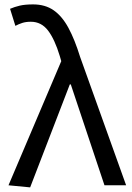

<svg xmlns="http://www.w3.org/2000/svg" viewBox="-20 -829 592 859"><path d="M114.9 9.3 18 0 254.1 -555.4 247.5 -578.3Q224.8 -653.3 194.8 -692.5Q164.8 -731.7 118 -731.7Q95.8 -731.7 79.6 -726.4Q63.3 -721.1 48.8 -713.3L25 -789.6Q44.9 -798.2 68.5 -803.8Q92.1 -809.3 128 -809.3Q182.2 -809.3 220 -783Q257.8 -756.7 286.1 -704.5Q314.4 -652.3 338.4 -574.4L544.3 0H447.4L296.7 -451.3H292.3Z"/></svg>

Font: Noto Sans JP
Style: Regular
Weight: 100
Designer: Ryoko NISHIZUKA 西塚涼子 (kana, bopomofo & ideographs); Paul D. Hunt (Latin, Greek & Cyrillic); Sandoll Communications 산돌커뮤니
Foundry: Adobe
Version: Version 2.004;hotconv 1.0.118;makeotfexe 2.5.65603